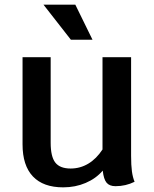

<svg xmlns="http://www.w3.org/2000/svg" viewBox="-20 -796 663 826"><path d="M559 -14Q521 5 477 5Q451 5 438.5 -10Q426 -25 422 -62Q393 -28 348.5 -9Q304 10 252 10Q166 10 121.5 -37Q77 -84 77 -175V-550H198V-182Q198 -122 218 -96.5Q238 -71 284 -71Q325 -71 360 -92Q395 -113 421 -153V-550H544V-126Q544 -85 547.5 -59Q551 -33 559 -14ZM167 -776H304L378 -625H285Z"/></svg>

Font: Krub SemiBold
Style: Regular
Weight: 600
Version: Version 1.000; ttfautohint (v1.6)